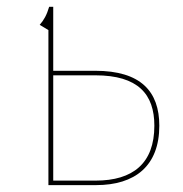

<svg xmlns="http://www.w3.org/2000/svg" viewBox="-20 -538 532 558"><path d="M256.6 -332.3H134.7V-518.3H122.9C116 -494.7 107.6 -479.7 95.4 -465.8L120.7 -450.6V0H259.1C372.4 0 443 -55.7 443 -172.7C443 -272 389.4 -332.3 256.6 -332.3ZM257.8 -13.1H134.7V-319.1H257C381.6 -319.1 428.6 -264 428.6 -172.7C428.6 -63.3 366.4 -13.1 257.8 -13.1Z"/></svg>

Font: Fira Sans Hair
Style: Regular
Weight: 100
Designer: bBox Type GmbH & Carrois Corporate GbR & Edenspiekermann AG
Foundry: bBox Type GmbH & Carrois Corporate GbR & Edenspiekermann AG
Version: Version 4.300;PS 004.300;hotconv 1.0.88;makeotf.lib2.5.64775